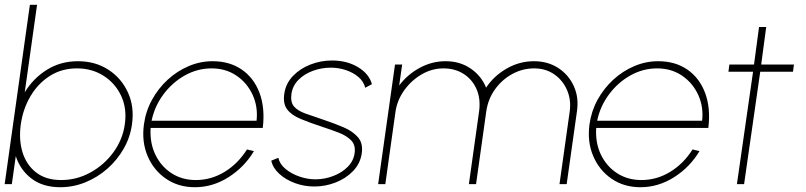

<svg xmlns="http://www.w3.org/2000/svg" viewBox="-30 -770 3370 803"><path d="M296 -514Q368.5 -514 423.2 -478.5Q478 -443 505.2 -383Q532.5 -323 522 -250Q514.5 -195.5 487.2 -148Q460 -100.5 418.8 -64.2Q377.5 -28 327 -7.5Q276.5 13 222 13Q149.5 13 102.2 -22.8Q55 -58.5 36 -117L19.5 0H-10.5L95 -750H125L73.5 -384Q109 -442.5 166.2 -478.2Q223.5 -514 296 -514ZM226 -17Q290.5 -17 348 -48.5Q405.5 -80 444.2 -133Q483 -186 492 -250Q501.5 -316 476.8 -369Q452 -422 403.2 -453Q354.5 -484 292 -484Q227.5 -484 178 -452.2Q128.5 -420.5 97.2 -367.2Q66 -314 57 -250Q48 -185 64.5 -132.2Q81 -79.5 121.8 -48.2Q162.5 -17 226 -17Z M785 13Q716 13 664.2 -22.5Q612.5 -58 587.2 -117.8Q562 -177.5 572 -250Q579.5 -305 605.8 -352.8Q632 -400.5 671.5 -436.8Q711 -473 759.2 -493.5Q807.5 -514 859 -514Q930.5 -514 981.2 -479Q1032 -444 1055.5 -381.2Q1079 -318.5 1069 -235H600Q596 -172.5 619.8 -123.2Q643.5 -74 687.5 -45.5Q731.5 -17 789 -17Q853 -17 909 -51Q965 -85 1003 -145L1032 -138Q992.5 -71.5 926.2 -29.2Q860 13 785 13ZM604 -265H1043Q1049.5 -323.5 1026.5 -373.5Q1003.5 -423.5 958.8 -453.8Q914 -484 855 -484Q795.5 -484 743 -454.5Q690.5 -425 653.5 -375.2Q616.5 -325.5 604 -265Z M1284.5 10Q1241.5 10 1202.8 -4.5Q1164 -19 1137.5 -43.5Q1111 -68 1104.5 -98L1134 -110Q1140 -83 1165 -62.8Q1190 -42.5 1223.5 -31.2Q1257 -20 1288.5 -20Q1327.5 -20 1363.5 -33.8Q1399.5 -47.5 1424 -72Q1448.5 -96.5 1453 -129Q1458 -163 1438.8 -182.8Q1419.5 -202.5 1387.2 -215Q1355 -227.5 1319.5 -239Q1264.5 -257 1226.5 -273Q1188.5 -289 1170.8 -312.8Q1153 -336.5 1159 -378Q1165 -420.5 1194.8 -451.8Q1224.5 -483 1268 -500Q1311.5 -517 1358.5 -517Q1421 -517 1467.2 -489.2Q1513.5 -461.5 1525.5 -418L1497.5 -403Q1491 -429.5 1468.8 -448.2Q1446.5 -467 1416 -477Q1385.5 -487 1354 -487Q1314.5 -487 1278.5 -473.8Q1242.5 -460.5 1218.2 -436Q1194 -411.5 1189 -378Q1184 -343.5 1199.2 -325.2Q1214.5 -307 1246.5 -295.5Q1278.5 -284 1323.5 -269Q1368.5 -254 1407 -237.5Q1445.5 -221 1467.2 -195.8Q1489 -170.5 1483 -129Q1477 -86.5 1447.2 -55.2Q1417.5 -24 1374.2 -7Q1331 10 1284.5 10Z M1551.5 0 1622 -500H1652L1639.5 -412.5Q1674 -458.5 1725.2 -486.2Q1776.5 -514 1833.5 -514Q1893.5 -514 1938.2 -483.5Q1983 -453 2003 -403.5Q2036 -453 2089.5 -483.5Q2143 -514 2203 -514Q2261 -514 2304.5 -485.8Q2348 -457.5 2369.8 -410Q2391.5 -362.5 2383 -304.5L2340 0H2310L2352.5 -302.5Q2359.5 -351 2342 -392.2Q2324.5 -433.5 2288.5 -458.8Q2252.5 -484 2204 -484Q2156 -484 2113 -460.8Q2070 -437.5 2040.5 -396.8Q2011 -356 2003.5 -302.5L1961 0H1931L1973.5 -302.5Q1981 -356 1963.2 -396.8Q1945.5 -437.5 1909.2 -460.8Q1873 -484 1824.5 -484Q1776.5 -484 1733.2 -458.8Q1690 -433.5 1660.5 -392.2Q1631 -351 1624 -302.5L1581.5 0Z M2648.5 13Q2579.5 13 2527.8 -22.5Q2476 -58 2450.8 -117.8Q2425.5 -177.5 2435.5 -250Q2443 -305 2469.2 -352.8Q2495.5 -400.5 2535 -436.8Q2574.5 -473 2622.8 -493.5Q2671 -514 2722.5 -514Q2794 -514 2844.8 -479Q2895.5 -444 2919 -381.2Q2942.5 -318.5 2932.5 -235H2463.5Q2459.5 -172.5 2483.2 -123.2Q2507 -74 2551 -45.5Q2595 -17 2652.5 -17Q2716.5 -17 2772.5 -51Q2828.5 -85 2866.5 -145L2895.5 -138Q2856 -71.5 2789.8 -29.2Q2723.5 13 2648.5 13ZM2467.5 -265H2906.5Q2913 -323.5 2890 -373.5Q2867 -423.5 2822.2 -453.8Q2777.5 -484 2718.5 -484Q2659 -484 2606.5 -454.5Q2554 -425 2517 -375.2Q2480 -325.5 2467.5 -265Z M3286.5 -470H3149.5L3082 0H3052L3119.5 -470H3016.5L3020.5 -500H3123.5L3144.5 -657H3174.5L3153.5 -500H3290.5Z"/></svg>

Font: Urbanist Thin
Style: Italic
Weight: 100
Italic angle: -8°
Designer: Corey Hu
Foundry: Corey Hu
Version: Version 1.321; ttfautohint (v1.8.4.7-5d5b)